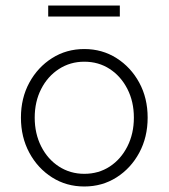

<svg xmlns="http://www.w3.org/2000/svg" viewBox="-20 -667 612 697"><path d="M286 10Q221 10 169 -23Q117 -56 86.5 -112.5Q56 -169 56 -240Q56 -311 86.5 -367Q117 -423 169 -456Q221 -489 286 -489Q351 -489 403 -456Q455 -423 485.5 -367Q516 -311 516 -240Q516 -169 485.5 -112.5Q455 -56 403 -23Q351 10 286 10ZM286 -36Q338 -36 378.5 -62.5Q419 -89 442.5 -135.5Q466 -182 466 -240Q466 -298 442.5 -344Q419 -390 378.5 -416.5Q338 -443 286 -443Q235 -443 194 -416.5Q153 -390 129.5 -344Q106 -298 106 -240Q106 -182 129.5 -135.5Q153 -89 194 -62.5Q235 -36 286 -36ZM155 -607V-647H415V-607Z"/></svg>

Font: Red Hat Text Light
Style: Regular
Weight: 300
Designer: Pentagram, MCKL
Foundry: Pentagram, MCKL
Version: Version 1.023; ttfautohint (v1.8.3)